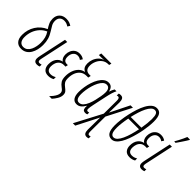

<svg xmlns="http://www.w3.org/2000/svg" viewBox="20 -1655 2765 2765"><g transform="rotate(45 1402.0 -273.0)"><path d="M156.7 9.8Q96.7 9.8 61.8 -29.5Q26.9 -68.8 26.9 -142.6Q26.9 -250 80.8 -335.7Q134.8 -421.4 230.5 -462.9Q205.6 -500.5 189.5 -536.4Q173.3 -572.3 173.3 -618.2Q173.3 -682.6 212.2 -720.7Q251 -758.8 317.4 -758.8Q356.4 -758.8 384.3 -747.6Q412.1 -736.3 426.3 -725.6L402.3 -688Q386.7 -699.7 365 -708.7Q343.3 -717.8 314 -717.8Q270 -717.8 244.6 -691.9Q219.2 -666 219.2 -620.6Q219.2 -579.1 237.3 -545.9Q255.4 -512.7 281.7 -472.2Q315.9 -419.9 330.8 -368.7Q345.7 -317.4 345.7 -253.9Q345.7 -205.6 335 -158.7Q324.2 -111.8 301.5 -73.7Q278.8 -35.6 242.9 -12.9Q207 9.8 156.7 9.8ZM161.1 -30.8Q200.2 -30.8 226.8 -52.5Q253.4 -74.2 269.3 -108.4Q285.2 -142.6 292.2 -181.2Q299.3 -219.7 299.3 -252.9Q299.3 -306.6 287.6 -350.8Q275.9 -395 249.5 -434.1Q193.4 -408.7 154.1 -364.3Q114.7 -319.8 94.2 -263.4Q73.7 -207 73.7 -144.5Q73.7 -89.8 97.2 -60.3Q120.6 -30.8 161.1 -30.8Z M481.4 9.8Q417.5 9.8 417.5 -54.7Q417.5 -76.7 426.3 -115.7L515.1 -529.8H560.1L470.7 -113.3Q462.9 -81.1 462.9 -62.5Q462.9 -31.7 491.2 -31.7Q509.3 -31.7 529.3 -39.1V0Q519 4.4 506.6 7.1Q494.1 9.8 481.4 9.8Z M709.5 9.8Q651.9 9.8 622.8 -23.7Q593.8 -57.1 593.8 -113.8Q593.8 -184.1 626.7 -229.5Q659.7 -274.9 712.9 -284.7L713.4 -287.1Q690.9 -299.3 679.4 -325.9Q668 -352.5 668 -384.8Q668 -425.3 683.6 -460.7Q699.2 -496.1 730.2 -518.1Q761.2 -540 807.6 -540Q834 -540 856.2 -532.5Q878.4 -524.9 894.5 -512.2L871.1 -476.1Q858.9 -486.3 842.5 -492.7Q826.2 -499 806.6 -499Q763.2 -499 737.8 -466.3Q712.4 -433.6 712.4 -382.8Q712.4 -300.8 780.3 -300.8H801.8L793.5 -261.7H763.2Q718.8 -261.7 691.9 -240.2Q665 -218.8 653.1 -185.8Q641.1 -152.8 641.1 -118.7Q641.1 -31.2 717.3 -31.2Q740.7 -31.2 760.7 -37.6Q780.8 -43.9 800.8 -56.2V-14.2Q782.7 -3.4 759.5 3.2Q736.3 9.8 709.5 9.8Z M927.2 206.1Q946.8 186 966.6 160.9Q986.3 135.7 999.5 109.1Q1012.7 82.5 1012.2 58.1Q1012.2 36.6 1000.5 21Q988.8 5.4 965.8 -10.7Q929.2 -36.6 908.4 -69.3Q887.7 -102.1 887.7 -165.5Q887.7 -224.1 905.8 -275.1Q923.8 -326.2 958.7 -361.1Q993.7 -396 1043.9 -405.3V-407.7Q1010.7 -423.8 996.8 -450.4Q982.9 -477.1 982.9 -517.1Q982.9 -561 999 -603.5Q1015.1 -646 1045.7 -678Q1076.2 -710 1119.6 -722.2Q1103 -720.7 1088.1 -720Q1073.2 -719.2 1060.5 -719.2H1014.6L1023.4 -759.8H1229.5L1220.7 -722.2H1206.5Q1149.9 -722.2 1110.4 -691.2Q1070.8 -660.2 1050.3 -613.3Q1029.8 -566.4 1029.8 -519.5Q1029.8 -423.3 1119.6 -423.3H1144.5L1135.7 -381.8H1103Q1048.3 -381.8 1010.7 -353.5Q973.1 -325.2 954.1 -277.3Q935.1 -229.5 935.1 -170.9Q935.1 -121.1 950.9 -95.7Q966.8 -70.3 1002.4 -43.9Q1027.8 -25.4 1043.7 -5.9Q1059.6 13.7 1059.6 48.3Q1059.6 89.8 1034.9 131.6Q1010.3 173.3 980 206.1Z M1284.2 9.8Q1236.3 9.8 1210.4 -28.3Q1184.6 -66.4 1184.6 -138.2Q1184.6 -187.5 1193.4 -242.7Q1202.1 -297.9 1219.5 -350.6Q1236.8 -403.3 1262.5 -446Q1288.1 -488.8 1321.8 -514.4Q1355.5 -540 1396.5 -540Q1436 -540 1459 -515.9Q1481.9 -491.7 1488.8 -451.7H1491.2Q1497.6 -473.1 1507.1 -494.6Q1516.6 -516.1 1525.9 -529.8H1563.5Q1535.2 -477.1 1510.7 -360.8L1467.3 -157.7Q1460.4 -125.5 1456.8 -103Q1453.1 -80.6 1453.1 -61.5Q1453.1 -30.8 1477.1 -30.8Q1483.9 -30.8 1490 -32.2Q1496.1 -33.7 1502 -35.6V1Q1495.6 5.4 1485.6 7.6Q1475.6 9.8 1466.3 9.8Q1426.8 9.8 1416.5 -16.8Q1406.2 -43.5 1411.1 -80.6H1408.7Q1383.8 -37.1 1354.5 -13.7Q1325.2 9.8 1284.2 9.8ZM1295.4 -30.8Q1333 -30.8 1360.6 -60.8Q1388.2 -90.8 1406.7 -136.5Q1425.3 -182.1 1436.5 -229.5Q1447.8 -277.8 1455.8 -323.7Q1463.9 -369.6 1463.9 -408.2Q1463.9 -450.7 1446.8 -474.6Q1429.7 -498.5 1398.4 -498.5Q1365.7 -498.5 1339.1 -473.9Q1312.5 -449.2 1292.5 -409.2Q1272.5 -369.1 1258.5 -321.5Q1244.6 -273.9 1237.8 -227.1Q1231 -180.2 1231 -142.6Q1231 -83.5 1248 -57.1Q1265.1 -30.8 1295.4 -30.8Z M1444.3 240.2 1661.6 -172.4 1663.1 -437Q1663.6 -494.1 1632.8 -494.1Q1620.1 -494.1 1608.4 -489.7L1609.9 -529.8Q1624 -535.2 1646 -535.2Q1680.2 -535.2 1693.6 -512.7Q1707 -490.2 1707.5 -448.2L1703.6 -235.4L1849.6 -529.8H1898.4L1707.5 -158.2L1705.6 141.1Q1705.6 170.9 1711.7 184.6Q1717.8 198.2 1735.4 198.2Q1748.5 198.2 1760.3 192.9L1759.3 232.9Q1752 235.8 1742.9 238Q1733.9 240.2 1724.1 240.2Q1690.9 240.2 1676.3 218.3Q1661.6 196.3 1661.6 149.4L1664.6 -96.2L1492.7 240.2Z M1999.5 11.2Q1946.3 11.2 1918.9 -31Q1891.6 -73.2 1891.6 -169.4Q1891.6 -215.8 1899.4 -280Q1907.2 -344.2 1922.9 -415Q1937 -479.5 1957.5 -542.7Q1978 -606 2005.9 -657.5Q2033.7 -709 2069.3 -739.7Q2105 -770.5 2148.9 -770.5Q2202.1 -770.5 2227.5 -730.7Q2252.9 -690.9 2252.9 -602.5Q2252.9 -562.5 2247.8 -512.2Q2242.7 -461.9 2232.9 -408.4Q2223.1 -355 2209.5 -304.7Q2193.8 -242.7 2173.1 -185.8Q2152.3 -128.9 2126.2 -84.5Q2100.1 -40 2068.4 -14.4Q2036.6 11.2 1999.5 11.2ZM1969.7 -412.6H2187.5Q2197.3 -469.2 2202.4 -519.8Q2207.5 -570.3 2207.5 -606.4Q2207.5 -674.3 2192.9 -702.1Q2178.2 -730 2146 -730Q2116.2 -730 2090.1 -704.1Q2064 -678.2 2041.7 -633.5Q2019.5 -588.9 2001.5 -531.7Q1983.4 -474.6 1969.7 -412.6ZM2000.5 -29.3Q2032.2 -29.3 2059.1 -57.6Q2085.9 -85.9 2108.4 -134.8Q2130.9 -183.6 2148.7 -244.9Q2166.5 -306.2 2179.7 -372.1H1961.4Q1949.2 -309.6 1942.9 -256.3Q1936.5 -203.1 1936.5 -167Q1936.5 -88.9 1953.6 -59.1Q1970.7 -29.3 2000.5 -29.3Z M2366.2 9.8Q2308.6 9.8 2279.5 -23.7Q2250.5 -57.1 2250.5 -113.8Q2250.5 -184.1 2283.4 -229.5Q2316.4 -274.9 2369.6 -284.7L2370.1 -287.1Q2347.7 -299.3 2336.2 -325.9Q2324.7 -352.5 2324.7 -384.8Q2324.7 -425.3 2340.3 -460.7Q2356 -496.1 2387 -518.1Q2418 -540 2464.4 -540Q2490.7 -540 2512.9 -532.5Q2535.2 -524.9 2551.3 -512.2L2527.8 -476.1Q2515.6 -486.3 2499.3 -492.7Q2482.9 -499 2463.4 -499Q2419.9 -499 2394.5 -466.3Q2369.1 -433.6 2369.1 -382.8Q2369.1 -300.8 2437 -300.8H2458.5L2450.2 -261.7H2419.9Q2375.5 -261.7 2348.6 -240.2Q2321.8 -218.8 2309.8 -185.8Q2297.9 -152.8 2297.9 -118.7Q2297.9 -31.2 2374 -31.2Q2397.5 -31.2 2417.5 -37.6Q2437.5 -43.9 2457.5 -56.2V-14.2Q2439.5 -3.4 2416.3 3.2Q2393.1 9.8 2366.2 9.8Z M2613.8 9.8Q2549.8 9.8 2549.8 -54.7Q2549.8 -76.7 2558.6 -115.7L2647.5 -529.8H2692.4L2603 -113.3Q2595.2 -81.1 2595.2 -62.5Q2595.2 -31.7 2623.5 -31.7Q2641.6 -31.7 2661.6 -39.1V0Q2651.4 4.4 2638.9 7.1Q2626.5 9.8 2613.8 9.8ZM2664.1 -606 2666 -616.2Q2678.7 -637.2 2695.1 -668.7Q2711.4 -700.2 2726.6 -731.9Q2741.7 -763.7 2750.5 -786.1H2803.7L2801.8 -775.9Q2795.4 -764.2 2780.8 -741Q2766.1 -717.8 2748.3 -691.2Q2730.5 -664.6 2714.6 -641.4Q2698.7 -618.2 2689.9 -606Z"/></g></svg>

Font: Open Sans Condensed Light
Style: Italic
Weight: 300
Width: 3
Italic angle: -12°
Designer: Monotype Design Team
Foundry: Monotype Imaging Inc.
Version: Version 3.000; ttfautohint (v1.8.4)